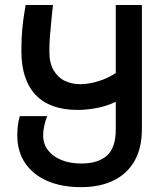

<svg xmlns="http://www.w3.org/2000/svg" viewBox="-20 -745 640 772"><path d="M66 -540Q66 -591.5 69.8 -631Q73.5 -670.5 83 -725H193L188 -677.5Q183 -629 180.8 -600.2Q178.5 -571.5 178.5 -537.5Q178.5 -491 196 -461.8Q213.5 -432.5 241.5 -419.5Q269.5 -406.5 302 -406.5Q337.5 -406.5 377 -419Q416.5 -431.5 445.5 -451.5V-725H550.5V-224.5Q550.5 -151.5 521.8 -99.5Q493 -47.5 438 -20Q383 7.5 306 7.5Q228 7.5 170.2 -17.5Q112.5 -42.5 81 -89.5Q49.5 -136.5 49.5 -200.5Q49.5 -243.5 59.5 -278H170Q162 -259.5 157.8 -238.8Q153.5 -218 153.5 -200.5Q153.5 -166.5 173 -141Q192.5 -115.5 227.2 -101.5Q262 -87.5 306.5 -87.5Q374 -87.5 409.8 -119.2Q445.5 -151 445.5 -224.5V-335.5Q408 -318 368.2 -310.5Q328.5 -303 292.5 -303Q181 -303 123.5 -363.2Q66 -423.5 66 -540Z"/></svg>

Font: JuliaMono
Style: Bold
Weight: 700
Monospace: yes
Designer: cormullion
Foundry: corm
Version: Version 0.055; ttfautohint (v1.8.4)